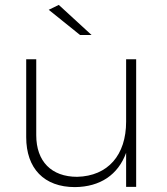

<svg xmlns="http://www.w3.org/2000/svg" viewBox="-20 -763 681 784"><path d="M354 -620 220 -743 179 -723 307 -620ZM495 -521V-266C495 -130 421 -44 295 -41C190 -41 128 -104 128 -211V-521H87V-203C87 -75 160 1 286 1C389 0 462 -49 495 -139V0H536V-521Z"/></svg>

Font: Montserrat ExtraLight
Style: Regular
Weight: 250
Designer: Julieta Ulanovsky
Foundry: Julieta Ulanovsky
Version: Version 4.000